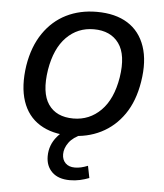

<svg xmlns="http://www.w3.org/2000/svg" viewBox="-51 -557 679 796"><g transform="rotate(5 288.0 -159.5)"><path d="M255 9Q179 9 127.5 -23Q76 -55 55.5 -116.5Q35 -178 48 -265Q61 -345 99 -400.5Q137 -456 193.5 -484Q250 -512 320 -512Q398 -512 449 -480Q500 -448 521 -386.5Q542 -325 528 -239Q515 -158 477 -103Q439 -48 382 -19.5Q325 9 255 9ZM261 -63Q328 -63 375.5 -110.5Q423 -158 438 -249Q453 -344 418.5 -391.5Q384 -439 314 -439Q247 -439 200.5 -392Q154 -345 139 -255Q124 -159 157 -111Q190 -63 261 -63ZM269 193Q221 193 195 168Q169 143 169 102Q169 55 200 18.5Q231 -18 278 -37L304 0Q267 15 249.5 39Q232 63 232 88Q232 111 246 125Q260 139 285 139Q298 139 311 136Q324 133 339 127L349 177Q331 184 311 188.5Q291 193 269 193Z"/></g></svg>

Font: Mulish ExtraLight Medium
Style: Italic
Weight: 500
Italic angle: -9°
Version: Version 3.603